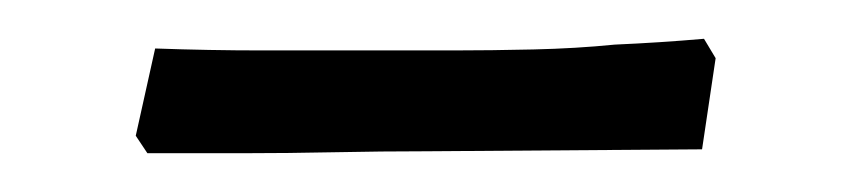

<svg xmlns="http://www.w3.org/2000/svg" viewBox="-20 -673 438 99"><path d="M349 -643 342 -596 200 -595Q177 -595 152.5 -594.5Q128 -594 106 -594H56L50 -603L60 -648Q88 -647 115 -647H214Q233 -647 255 -647.5Q277 -648 297 -650Q320 -651 343 -653Z"/></svg>

Font: Alegreya
Style: Regular
Weight: 400
Designer: Juan Pablo del Peral
Foundry: Juan Pablo del Peral
Version: Version 1.003